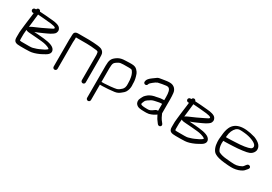

<svg xmlns="http://www.w3.org/2000/svg" viewBox="25 -1350 3331 2348"><g transform="rotate(30 1691.0 -176.5)"><path d="M195.7 -190.1C265.3 -186.2 293.7 -182.1 355.7 -177C400 -173.5 445.9 -158.9 465.6 -145.8C478.6 -137.1 475 -136.4 473.3 -133.8C470.4 -129.5 461.2 -122.2 450.1 -115.2L432.3 -104.8C418.7 -96.9 398.6 -90.6 377.6 -79.3C367.5 -73.9 340.9 -64.5 300.2 -53.2C291.8 -50.8 275 -49 251.1 -49H143C136.2 -49 129.2 -49.9 120.9 -52.1C119.9 -58.4 119 -64.5 119 -71.5V-99.8L119 -100.2C117.7 -125.1 119.5 -160.2 124.5 -204.8C141.8 -192.6 168.8 -191.9 195.7 -190.1ZM144.8 -359.6C148.7 -384.2 150.8 -413.4 153.6 -438.4C176.8 -437.8 204.3 -435.2 242 -431.6C305.8 -425.6 396.2 -420.9 411.4 -401.3C415.6 -394.4 410.4 -385.2 396.5 -379.3C383.1 -373.9 368.3 -366.5 352 -357C333.6 -346.4 205.6 -286.9 167.3 -272.4C153 -265.8 141.3 -259.2 132.4 -252.4C136.2 -283.8 141 -335.1 144.8 -359.6ZM101.5 -481H87.5C72.5 -481 60 -468.5 60 -453.5C60 -438.5 72.5 -426 87.5 -426H98.3C97.6 -419.7 96.8 -412.1 96 -403.9C92.8 -368.6 86.8 -340.8 82.6 -300C77.8 -253.4 72.4 -227.4 68.7 -182.2C65.7 -144.9 62.1 -130.3 64 -93.4V-63C64 -2.2 100.5 6 159.5 6H229C254.2 6 272.9 5.4 290.1 3.9C325 2.1 368.3 -10.4 417.3 -32.7C439.5 -45.7 450.7 -48 478.1 -65.2C520.8 -88.7 540.6 -120.8 520.6 -156.8C501.2 -191.6 449.7 -210.3 359.1 -220C338.4 -221.9 320.1 -223.6 304 -225.2C279.4 -227.6 251.1 -229.1 219.4 -231.2C246.2 -240.2 282.5 -255.2 328.4 -276.2L367.8 -294.3C380.6 -300.1 392.7 -306.2 404.2 -312.4C422.8 -325.6 451.1 -336.9 462.2 -362.7C473.9 -390.1 467.3 -406.5 455.8 -424.7C438.3 -452.3 383 -463.9 331.9 -467.4C264.8 -472.3 214.2 -479.6 155.5 -480.9C152.6 -493.4 142.2 -503 128.5 -503C115.8 -503 104.8 -495.5 101.5 -481Z M692 17.5V-360.3C692 -369.9 692.8 -380.2 694.3 -391.2L694.4 -391.8V-424.7C694.4 -426 694.4 -425.7 694.5 -428C694.5 -428 695 -428 696.2 -428H848.2C884.3 -428 936.6 -424.6 988.9 -417.8C994.3 -417 1001.8 -414.3 1011.4 -408.4C1013.3 -404.9 1016.6 -392.6 1018.6 -368.6V-10.5C1018.6 4.5 1031.1 17 1046.1 17C1061.1 17 1073.6 4.5 1073.6 -10.5V-341.4C1073.6 -382.7 1072.1 -408.5 1066.3 -422.8C1057.4 -444.5 1036 -463 1011.3 -468L991.7 -472.2C986.2 -473.4 978.7 -474.4 968.5 -475.5C943.2 -477.8 888.4 -483 848.2 -483H696.2C649.6 -483 639 -460.4 639 -427.3V-411.3L637 -362.8V17.5C637 32.5 649.5 45 664.5 45C679.5 45 692 32.5 692 17.5Z M1237 -306.5C1237 -341.1 1241 -364.6 1246.7 -375.9L1247.1 -376.7L1247.4 -377.5C1249.1 -382.7 1256.2 -391.8 1271.1 -402.5C1317.3 -431.9 1311.1 -432 1438.4 -432C1462.1 -432 1473.1 -430.1 1476.4 -428.6C1495 -420.2 1515 -376.8 1520.1 -343.6C1524.8 -312.9 1527.9 -302.2 1527.9 -257.5V-257.1L1528 -256.6C1531 -214.4 1520.9 -186.3 1500.3 -168.5C1482.3 -152.9 1470.1 -140.7 1444.1 -131.8C1418.2 -123.8 1303.9 -113 1272.5 -113H1240.5C1239.3 -113 1238.1 -112.9 1237 -112.8ZM1240.5 -74H1272.5C1278.2 -74 1283.1 -74.2 1289.3 -74.9C1323.7 -75 1376.9 -79 1436 -86.7C1470 -91.5 1492.3 -103.1 1515.5 -122.8C1535.6 -138 1550.3 -151.2 1557.9 -163.2C1599.4 -228.6 1577.1 -298.2 1581.9 -298.2C1581.9 -331.9 1573.9 -370.3 1558.3 -413.7C1553.4 -427.4 1542.9 -441.8 1527.4 -458.2C1509.6 -477.9 1483.7 -487 1447.1 -487H1417.7C1403 -487 1384.9 -486.3 1362.9 -484.9L1330 -482.9L1329.4 -482.9C1293.4 -478.7 1267.8 -467.8 1244.2 -450.8C1195.7 -417.1 1182 -385.6 1182 -312.3V143.5C1182 158.5 1194.5 171 1209.5 171C1224.5 171 1237 158.5 1237 143.5V-74.2C1238.1 -74 1239.3 -74 1240.5 -74Z M1981.3 -146.3 1981 -146.1 1969.1 -137.5 1968.7 -137.2C1940.5 -114.2 1917 -105.5 1899.3 -105.5H1874.1C1824.1 -105.5 1801.9 -112.4 1795.9 -119.2L1795.6 -119.5L1795.3 -119.8C1788.9 -126.2 1798.4 -145.8 1808.6 -169.1C1812.1 -177.2 1821 -186.3 1836.7 -197.6C1843.6 -201.5 1853.2 -207.4 1859.9 -212.2L1860.4 -212.6L1860.9 -213C1873.5 -223.7 1896.3 -233.1 1931.5 -239.4C1953.2 -243.2 1977.3 -250.5 1997.3 -250.5H1998L2013.4 -251.4V-153.3C2002.6 -154.3 1990.3 -152.1 1981.3 -146.3ZM2030.9 -106.7C2055.6 -59.7 2051.4 -62.4 2092 -11C2102.8 3.3 2120.9 5 2132.5 -3.9C2144.1 -12.2 2146.6 -28.7 2136 -42.2C2123.3 -58.4 2120.4 -62.7 2108.9 -77.3C2097.5 -91.7 2089.3 -111.8 2079.9 -131.5L2072.4 -147.3C2071.5 -149.3 2071 -151.2 2071 -153.3V-348.9C2071 -389.9 2069.2 -401.4 2066.3 -433.7C2062 -480.6 2028.1 -524 1965.8 -524C1925.3 -524 1916.8 -519.5 1869.2 -513.1C1836.3 -508.7 1813.6 -504.2 1802.6 -496.7C1785.9 -484.9 1768.4 -471.9 1751.2 -459.6C1719.3 -436.2 1699 -414.9 1694.3 -391.4C1691.9 -382 1690.8 -370.3 1698.1 -361.2C1702.2 -356.2 1707.8 -353.3 1713.5 -351.9C1732.8 -347 1744.9 -362.3 1747.7 -379.3C1751.1 -387 1771.6 -407.6 1810.2 -434.8C1821.8 -441 1829.7 -445.1 1836.7 -448.9C1846.6 -452.7 1933.9 -469 1949 -469C1960.4 -469 1969 -468.6 1970.5 -468.1L1971.2 -467.9C2006.5 -458.3 2013.4 -406.1 2013.4 -347.1V-303.1C2013.4 -303.1 2010.7 -303 2009.7 -303L1993.7 -302.1C1974.7 -302 1951.8 -299 1931.2 -293.8L1911.7 -289.4C1873.2 -284.5 1835.5 -271.4 1807.7 -251.2C1803.3 -247.1 1796.2 -240.9 1786.6 -232.8C1775.5 -223.4 1766.7 -211.8 1760.5 -198.4C1754.9 -186.5 1750.8 -178.3 1748.7 -174.7C1732.8 -148.4 1734.7 -112.1 1755.2 -90.4C1778.5 -65.4 1807.8 -60.3 1872.7 -60.3H1900C1910.7 -60.3 1921.8 -61.4 1933.3 -63.6L1934.3 -63.7L1935.2 -64C1979.5 -76 1999.4 -90 2023.8 -105L2024.4 -105.5L2029 -110.4C2029.6 -109.1 2030.2 -107.9 2030.9 -106.7Z M2388.7 -190.1C2458.3 -186.2 2486.7 -182.1 2548.7 -177C2593 -173.5 2638.9 -158.9 2658.6 -145.8C2671.6 -137.1 2668 -136.4 2666.3 -133.8C2663.4 -129.5 2654.2 -122.2 2643.1 -115.2L2625.3 -104.8C2611.7 -96.9 2591.6 -90.6 2570.6 -79.3C2560.5 -73.9 2533.9 -64.5 2493.2 -53.2C2484.8 -50.8 2468 -49 2444.1 -49H2336C2329.2 -49 2322.2 -49.9 2313.9 -52.1C2312.9 -58.4 2312 -64.5 2312 -71.5V-99.8L2312 -100.2C2310.7 -125.1 2312.5 -160.2 2317.5 -204.8C2334.8 -192.6 2361.8 -191.9 2388.7 -190.1ZM2337.8 -359.6C2341.7 -384.2 2343.8 -413.4 2346.6 -438.4C2369.8 -437.8 2397.3 -435.2 2435 -431.6C2498.8 -425.6 2589.2 -420.9 2604.4 -401.3C2608.6 -394.4 2603.4 -385.2 2589.5 -379.3C2576.1 -373.9 2561.3 -366.5 2545 -357C2526.6 -346.4 2398.6 -286.9 2360.3 -272.4C2346 -265.8 2334.3 -259.2 2325.4 -252.4C2329.2 -283.8 2334 -335.1 2337.8 -359.6ZM2294.5 -481H2280.5C2265.5 -481 2253 -468.5 2253 -453.5C2253 -438.5 2265.5 -426 2280.5 -426H2291.3C2290.6 -419.7 2289.8 -412.1 2289 -403.9C2285.8 -368.6 2279.8 -340.8 2275.6 -300C2270.8 -253.4 2265.4 -227.4 2261.7 -182.2C2258.7 -144.9 2255.1 -130.3 2257 -93.4V-63C2257 -2.2 2293.5 6 2352.5 6H2422C2447.2 6 2465.9 5.4 2483.1 3.9C2518 2.1 2561.3 -10.4 2610.3 -32.7C2632.5 -45.7 2643.7 -48 2671.1 -65.2C2713.8 -88.7 2733.6 -120.8 2713.6 -156.8C2694.2 -191.6 2642.7 -210.3 2552.1 -220C2531.4 -221.9 2513.1 -223.6 2497 -225.2C2472.4 -227.6 2444.1 -229.1 2412.4 -231.2C2439.2 -240.2 2475.5 -255.2 2521.4 -276.2L2560.8 -294.3C2573.6 -300.1 2585.7 -306.2 2597.2 -312.4C2615.8 -325.6 2644.1 -336.9 2655.2 -362.7C2666.9 -390.1 2660.3 -406.5 2648.8 -424.7C2631.3 -452.3 2576 -463.9 2524.9 -467.4C2457.8 -472.3 2407.2 -479.6 2348.5 -480.9C2345.6 -493.4 2335.2 -503 2321.5 -503C2308.8 -503 2297.8 -495.5 2294.5 -481Z M2893.6 -301.6C2897.9 -359.9 2916.7 -403.1 2949.2 -433.5C2980.9 -455.8 2999.6 -453.4 3069.1 -446.8C3142.7 -439.8 3222.2 -409 3241.2 -376.8C3253.6 -355.5 3245.6 -335.3 3228.1 -324.8C3192.2 -307.5 3120.2 -295.9 3018.9 -292.5C2977.4 -291.1 2951.7 -288.5 2921.1 -288.5L2892.6 -288.5C2892.8 -290.8 2893.3 -296.7 2893.6 -301.6ZM2921.1 -233.5C2955 -233.5 2982.6 -236 3023.1 -237.3C3103.7 -239.9 3210.9 -254 3237 -266.1L3255.7 -274.9L3256.3 -275.3C3279.4 -289.9 3294.6 -310.1 3300.6 -334.7L3300.7 -335.2L3300.8 -335.7C3309.1 -391.1 3271.1 -434.3 3193 -465C3002.2 -521.5 2901.3 -484 2862.1 -395.5C2848.3 -364.4 2840.5 -327.7 2837.4 -287.5C2833.7 -238.4 2829.5 -239.7 2831.4 -186.5C2833.3 -130.8 2852.9 -67.7 2893.1 -45.8C2921.1 -28.4 2963.4 -16.1 3030 -9.2C3073.4 -4.5 3104.3 -2.1 3127.6 -2C3171.4 -0.7 3217.9 -9.3 3255.6 -27.5C3291.7 -44.9 3300.1 -58.4 3319.4 -81.7L3327 -91.6C3338.2 -105.4 3333.7 -121 3322.6 -128.9C3312.6 -135.9 3295.6 -137.4 3284.7 -124.8L3275.4 -114L3275.1 -113.6C3247.9 -76.3 3253.9 -85.4 3209.6 -64.5C3187.4 -56.5 3165.2 -53 3142.1 -53.4C3117.2 -53.9 3081.3 -56.6 3032.6 -61.7C2989.3 -64.9 2950.6 -73.7 2921.4 -89.3C2917.4 -92.1 2912.2 -97.2 2908.5 -103.3C2893.2 -128.6 2885.1 -161.3 2885.1 -201.7C2885.1 -212 2885.8 -221.6 2887.4 -233.5Z"/></g></svg>

Font: MewTooHand
Style: BdWide
Weight: 400
Designer: Mew Too, Robert Jablonski
Version: Version 0.77